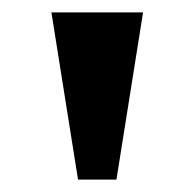

<svg xmlns="http://www.w3.org/2000/svg" viewBox="-20 -734 314 310"><path d="M106 -444H168L211 -714H63Z"/></svg>

Font: Noto Serif SemiCondensed
Style: Bold
Weight: 700
Width: 4
Designer: Monotype Design Team
Foundry: Monotype Imaging Inc.
Version: Version 2.015